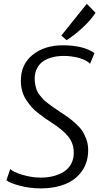

<svg xmlns="http://www.w3.org/2000/svg" viewBox="-20 -997 550 1024"><path d="M335 -782.7 307.1 -807.6 442.9 -976.6 489.3 -929.2Q467.8 -893.1 420.7 -849.6Q373.5 -806.2 335 -782.7ZM14.2 -35.6 34.7 -95.7Q49.8 -79.6 99.4 -64.7Q148.9 -49.8 198.7 -49.8Q233.4 -49.8 264.2 -57.6Q294.9 -65.4 319.8 -80.8Q344.7 -96.2 359.1 -122.3Q373.5 -148.4 373.5 -182.6Q373.5 -231 345 -267.3Q316.4 -303.7 254.9 -343.3Q231.4 -358.4 217.3 -368.4Q203.1 -378.4 181.4 -395.5Q159.7 -412.6 146.2 -428.5Q132.8 -444.3 119.1 -465.3Q105.5 -486.3 98.6 -510.5Q91.8 -534.7 91.3 -562Q89.4 -651.4 152.6 -703.4Q215.8 -755.4 314.9 -755.4Q425.3 -755.4 483.9 -713.9L460.4 -657.2Q440.4 -677.2 401.1 -688Q361.8 -698.7 319.8 -698.7Q299.8 -698.7 280.8 -696Q261.7 -693.4 240.5 -685.5Q219.2 -677.7 203.4 -665Q187.5 -652.3 176.8 -630.9Q166 -609.4 165 -581.1Q164.6 -562.5 168 -545.7Q171.4 -528.8 176.3 -515.9Q181.2 -502.9 191.9 -489.3Q202.6 -475.6 211.4 -466.6Q220.2 -457.5 237.3 -444.6Q254.4 -431.6 265.6 -423.8Q276.9 -416 298.3 -401.9Q325.7 -383.8 341.3 -372.8Q356.9 -361.8 380.4 -341.1Q403.8 -320.3 416.7 -301.8Q429.7 -283.2 439.7 -256.6Q449.7 -230 450.2 -200.7Q451.2 -133.8 418 -85.9Q384.8 -38.1 327.9 -15.1Q271 7.8 197.3 7.8Q139.6 7.8 86.2 -6.3Q32.7 -20.5 14.2 -35.6Z"/></svg>

Font: HaufeMerriweatherSansLt
Style: Italic
Weight: 300
Designer: Eben Sorkin ( eben@eyebytes.com )
Foundry: Eben Sorkin
Version: Version 1.56